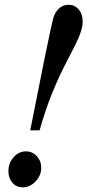

<svg xmlns="http://www.w3.org/2000/svg" viewBox="-20 -792 374 822"><path d="M109.5 -234 169.5 -535.5Q185.5 -614 194.8 -657Q204 -700 208 -714Q215.5 -740.5 232.8 -756Q250 -771.5 273.5 -771.5Q300 -771.5 317 -751.5Q334 -731.5 334 -699.5Q334 -675.5 321.2 -642.2Q308.5 -609 273 -542.5Q232.5 -466 202.8 -392Q173 -318 149.5 -234ZM77 10Q50.5 10 33.2 -9.5Q16 -29 16 -59.5Q16 -93.5 38.2 -118.8Q60.5 -144 91 -144Q118.5 -144 137.5 -123.5Q156.5 -103 156.5 -74Q156.5 -41 132.5 -15.5Q108.5 10 77 10Z"/></svg>

Font: Libre Caslon Condensed SemiBold Italic
Style: Regular
Weight: 600
Italic angle: -22.583°
Designer: Pablo Impallari, Rodrigo Fuenzalida, Katja Schimmel, Ertekin Erdin
Foundry: Pablo Impallari, Rodrigo Fuenzalida
Version: Version 2.000; ttfautohint (v1.8.4.7-5d5b);gftools[0.9.33]